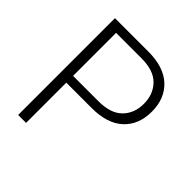

<svg xmlns="http://www.w3.org/2000/svg" viewBox="-189 -854 997 997"><g transform="rotate(45 309.5 -355.5)"><path d="M151.4 -295.4V0H93.3V-710.9H337.9Q452.1 -710.9 512.2 -654.8Q572.3 -598.6 572.3 -503.4Q572.3 -406.7 512.2 -351.1Q452.1 -295.4 337.9 -295.4ZM151.4 -345.2H337.9Q427.7 -345.2 470.9 -389.2Q514.2 -433.1 514.2 -502.4Q514.2 -572.3 470.9 -616.7Q427.7 -661.1 337.9 -661.1H151.4Z"/></g></svg>

Font: Franko
Style: Light
Weight: 300
Designer: Google
Version: Version 1.200310; 2013